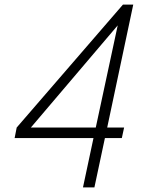

<svg xmlns="http://www.w3.org/2000/svg" viewBox="-20 -820 640 840"><path d="M343 0 389 -216H44L53 -262L518 -800H563L449 -262H523L513 -216H439L393 0ZM115 -262H399L495 -709Z"/></svg>

Font: Victor Mono Thin Thin
Style: Italic
Weight: 250
Italic angle: -12°
Monospace: yes
Version: Version 1.561;gftools[0.9.30]